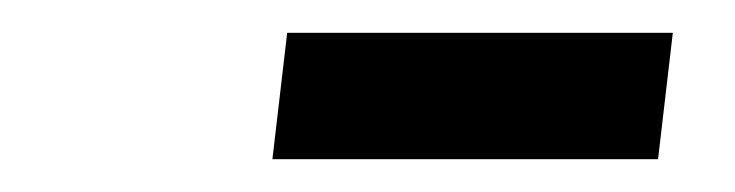

<svg xmlns="http://www.w3.org/2000/svg" viewBox="-20 -576 448 117"><path d="M390 -556 381 -479H146L155 -556Z"/></svg>

Font: Josefin Sans
Style: Bold Italic
Weight: 700
Italic angle: -7°
Designer: Santiago Orozco
Foundry: Typemade
Version: Version 2.000